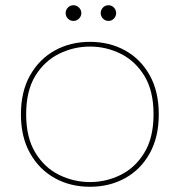

<svg xmlns="http://www.w3.org/2000/svg" viewBox="-20 -707 687 734"><path d="M324 7Q249 7 189.5 -26Q130 -59 95 -121Q60 -183 60 -270Q60 -357 95 -419Q130 -481 189.5 -514Q249 -547 324 -547Q399 -547 458.5 -514Q518 -481 552.5 -419Q587 -357 587 -270Q587 -183 552.5 -121Q518 -59 458.5 -26Q399 7 324 7ZM324 -11Q386 -11 441.5 -38.5Q497 -66 532 -123.5Q567 -181 567 -270Q567 -360 532 -417Q497 -474 441.5 -501.5Q386 -529 324 -529Q262 -529 206 -501.5Q150 -474 115 -417Q80 -360 80 -270Q80 -181 115 -123.5Q150 -66 206 -38.5Q262 -11 324 -11ZM261 -627Q248 -627 239.5 -636Q231 -645 231 -657Q231 -669 239.5 -678Q248 -687 261 -687Q273 -687 282 -678Q291 -669 291 -657Q291 -645 282 -636Q273 -627 261 -627ZM395 -627Q382 -627 373.5 -636Q365 -645 365 -657Q365 -669 373.5 -678Q382 -687 395 -687Q407 -687 415.5 -678Q424 -669 424 -657Q424 -645 415.5 -636Q407 -627 395 -627Z"/></svg>

Font: Poppins Devanagari Thin
Style: Regular
Weight: 100
Designer: Ninad Kale (Devanagari), Jonny Pinhorn (Latin)
Foundry: Indian Type Foundry
Version: 4.005